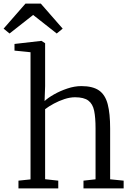

<svg xmlns="http://www.w3.org/2000/svg" viewBox="-55 -1046 728 1066"><path d="M114.5 -50V-756L25.5 -765V-802L173.5 -819H175.5L195.5 -806V-568L192.5 -485Q211 -502.5 244.8 -521.8Q278.5 -541 318.8 -554.5Q359 -568 396.5 -568Q460 -568 494.8 -543.8Q529.5 -519.5 543 -467.5Q556.5 -415.5 556.5 -333V-50.5L631.5 -43V0H408.5V-43L475.5 -50.5V-334Q475.5 -392.5 467.8 -430.8Q460 -469 435.5 -487.5Q411 -506 361.5 -506Q333.5 -506 303 -496Q272.5 -486 244.2 -470.8Q216 -455.5 195.5 -440V-51L268.5 -43V0H47.5V-43ZM86.5 -1026H171.5L293 -887L260 -860L129 -963L-2 -860L-35 -887Z"/></svg>

Font: Merriweather 7pt Light
Style: Regular
Weight: 300
Designer: Eben Sorkin
Foundry: Eben Sorkin
Version: Version 2.200;gftools[0.9.31]